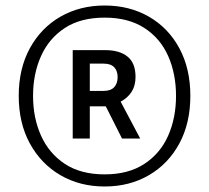

<svg xmlns="http://www.w3.org/2000/svg" viewBox="-20 -713 760 697"><path d="M360 -36Q270 -36 199.5 -77Q129 -118 88.5 -192Q48 -266 48 -365Q48 -464 88.5 -538Q129 -612 199.5 -652.5Q270 -693 360 -693Q450 -693 520.5 -652.5Q591 -612 631 -538Q671 -464 671 -365Q671 -266 631 -192Q591 -118 520.5 -77Q450 -36 360 -36ZM360 -80Q446 -80 504 -118Q562 -156 590.5 -220.5Q619 -285 619 -365Q619 -445 590.5 -509.5Q562 -574 504 -611.5Q446 -649 360 -649Q273 -649 215.5 -611.5Q158 -574 129 -509.5Q100 -445 100 -365Q100 -285 129 -220.5Q158 -156 215.5 -118Q273 -80 360 -80ZM244 -210V-531H362Q414 -531 443 -507.5Q472 -484 472 -434Q472 -402 458 -380Q444 -358 418 -344L489 -210H423L364 -327H306V-210ZM306 -383H356Q382 -383 394.5 -396.5Q407 -410 407 -433Q407 -456 394.5 -469Q382 -482 356 -482H306Z"/></svg>

Font: Cabin VF Beta
Style: Regular
Weight: 400
Designer: Pablo Impallari
Foundry: Pablo Impallari. http://www.impallari.com Igino Marini. http://www.ikern.com
Version: Version 2.200